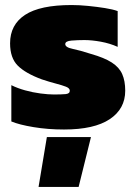

<svg xmlns="http://www.w3.org/2000/svg" viewBox="-20 -504 537 762"><path d="M234 10Q170 10 113 0.5Q56 -9 25 -22V-166Q49 -154 79.5 -145.5Q110 -137 141 -133Q172 -129 194 -129Q223 -129 240 -130.5Q257 -132 257 -144Q257 -154 241.5 -160Q226 -166 201 -172.5Q176 -179 146 -189Q81 -213 50.5 -243.5Q20 -274 20 -332Q20 -406 79.5 -445Q139 -484 264 -484Q295 -484 330 -480.5Q365 -477 396.5 -472Q428 -467 447 -460V-318Q416 -332 380 -338.5Q344 -345 315 -345Q289 -345 264 -343Q239 -341 239 -329Q239 -316 268.5 -310Q298 -304 341 -290Q394 -275 423.5 -256Q453 -237 465 -210Q477 -183 477 -144Q477 -72 415.5 -31Q354 10 234 10ZM133 238 166 40H341L292 238Z"/></svg>

Font: Kanit ExtraBold
Style: Regular
Weight: 800
Designer: Katatrad Team
Foundry: CadsonDemak
Version: Version 2.000; ttfautohint (v1.8.3)